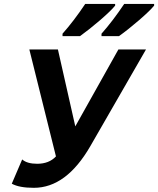

<svg xmlns="http://www.w3.org/2000/svg" viewBox="-20 -922 787 955"><path d="M148.4 12.2Q75.7 12.2 38.6 -8.3L90.3 -128.9Q114.7 -107.4 164.6 -107.4Q224.1 -107.4 258.3 -144L126 -675.8H268.1L354.5 -293.5L568.8 -675.8H706.1L429.2 -194.8Q309.6 12.2 148.4 12.2ZM377.9 -742.2H291V-754.4Q346.7 -816.9 403.8 -902.3H552.7V-894Q531.7 -868.2 478.3 -822Q424.8 -775.9 377.9 -742.2ZM571.8 -742.2H484.9V-754.4Q540.5 -816.9 597.7 -902.3H746.6V-894Q725.6 -868.2 672.1 -822Q618.7 -775.9 571.8 -742.2Z"/></svg>

Font: Cadman
Style: Bold Italic
Weight: 700
Italic angle: -12°
Designer: Paul James MIller
Foundry: High-Logic / Made with FontCreator
Version: Version 2.114;March 28, 2021;FontCreator 13.0.0.2683 64-bit